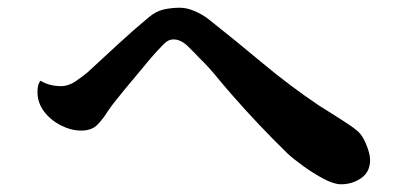

<svg xmlns="http://www.w3.org/2000/svg" viewBox="-20 -600 1040 497"><path d="M938 -186Q938 -155 915 -139Q892 -123 863 -123Q844 -123 817 -137.5Q790 -152 764.5 -170.5Q739 -189 725 -202Q687 -239 651 -277Q615 -315 580 -355Q559 -379 538.5 -404Q518 -429 495 -451Q484 -463 466 -480.5Q448 -498 429 -498Q416 -498 405 -487Q386 -468 369 -448Q353 -429 337 -409.5Q321 -390 304 -370Q293 -356 281 -341.5Q269 -327 259 -312Q246 -291 231.5 -276.5Q217 -262 190 -262Q164 -262 137.5 -275.5Q111 -289 94 -311.5Q77 -334 77 -362Q77 -370 78.5 -377.5Q80 -385 85 -391Q108 -377 138 -377Q157 -377 175.5 -389.5Q194 -402 207 -413Q246 -449 285.5 -485.5Q325 -522 366 -556Q384 -571 404 -575.5Q424 -580 446 -580Q464 -580 484.5 -571Q505 -562 519 -551Q591 -494 661 -435.5Q731 -377 807 -326Q818 -319 840.5 -305Q863 -291 884.5 -276.5Q906 -262 913 -253Q922 -242 930 -221Q938 -200 938 -186Z"/></svg>

Font: Kaisei Tokumin
Style: Bold
Weight: 700
Designer: Font-Kai, 金井和夫
Foundry: KAZUO KANAI
Version: Version 5.003